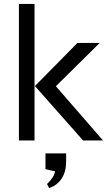

<svg xmlns="http://www.w3.org/2000/svg" viewBox="-20 -720 558 984"><path d="M77 -700H157V0H77ZM491 -500 241 -253 243 -305 508 0H406L159 -279L377 -500ZM232 244 221 223Q238 207 249.5 189.5Q261 172 262 158L213 147V66H319V107Q319 160 296 195Q273 230 232 244Z"/></svg>

Font: Syne
Style: Regular
Weight: 400
Designer: Lucas Descroix
Foundry: Bonjour Monde
Version: Version 2.200